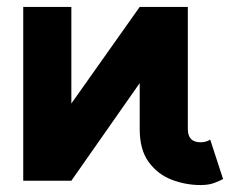

<svg xmlns="http://www.w3.org/2000/svg" viewBox="-20 -528 674 561"><path d="M528.8 -150.9Q528.8 -112.3 565.9 -112.3Q582.5 -112.3 594.2 -120.1L631.8 -4.9Q623 0 606.7 6.3Q590.3 12.7 565.9 12.7Q522.5 12.7 481.7 -2.9Q440.9 -18.6 414.6 -54.4Q388.2 -90.3 388.2 -150.9V-285.2L188.5 0H47.9V-507.8H188.5V-225.6L388.2 -507.8H528.8Z"/></svg>

Font: Giphurs
Style: Bold
Weight: 700
Version: Version 0.920; ttfautohint (v1.8.4.7-5d5b)